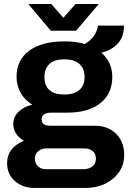

<svg xmlns="http://www.w3.org/2000/svg" viewBox="-20 -743 647 951"><path d="M120.1 -723.1H233.9L293.9 -654.8L354 -723.1H469.2L356.9 -590.8H231.9ZM149.9 188Q94.2 188 54.7 154.5Q15.1 121.1 15.1 64Q15.1 -10.3 98.1 -45.9Q45.9 -76.7 45.9 -128.9Q45.9 -165 73.2 -190.7Q100.6 -216.3 140.1 -224.1Q103 -247.6 82.5 -283Q62 -318.4 62 -361.8Q62 -446.3 125 -492.2Q188 -538.1 298.8 -538.1Q357.9 -538.1 399.9 -524.9Q432.6 -544.4 448.2 -570.1Q463.9 -595.7 464.8 -616.2H594.2Q594.2 -562 564.7 -528.6Q535.2 -495.1 481.9 -481.9Q536.1 -436 536.1 -361.8Q536.1 -278.3 476.8 -231.7Q417.5 -185.1 314 -185.1H233.9Q210.4 -185.1 198.2 -176.3Q186 -167.5 186 -151.9Q186 -120.1 231 -120.1H450.2Q515.6 -120.1 555.4 -79.8Q595.2 -39.6 595.2 23.9Q595.2 95.2 540.3 141.6Q485.4 188 399.9 188ZM298.8 -274.9Q347.7 -274.9 373.3 -297.4Q398.9 -319.8 398.9 -361.8Q398.9 -403.3 373 -426.3Q347.2 -449.2 298.8 -449.2Q250.5 -449.2 225.3 -426.5Q200.2 -403.8 200.2 -361.8Q200.2 -274.9 298.8 -274.9ZM208 95.2H393.1Q419.9 95.2 437.5 81.1Q455.1 66.9 455.1 43.9Q455.1 19 439.5 5.6Q423.8 -7.8 398.9 -7.8H208Q184.6 -7.8 168.7 6.3Q152.8 20.5 152.8 43Q152.8 65.9 168.2 80.6Q183.6 95.2 208 95.2Z"/></svg>

Font: Archivo
Style: Bold
Weight: 700
Designer: Hector Gatti
Foundry: Omnibus-Type
Version: Version 2.001